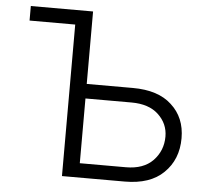

<svg xmlns="http://www.w3.org/2000/svg" viewBox="-52 -785 915 842"><g transform="rotate(5 405.5 -363.5)"><path d="M324 -729V-410H527Q639 -410 698 -355Q759 -300 759 -209Q759 -115 698 -56Q639 2 527 2H251V-665H50V-729ZM646 -104Q688 -148 688 -210Q688 -267 645 -307Q603 -346 527 -346H324V-61H527Q604 -61 646 -104Z"/></g></svg>

Font: Sinter Normal
Style: Regular
Weight: 350
Foundry: Adobe & rsms
Version: Version 1.000